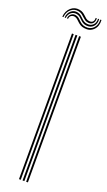

<svg xmlns="http://www.w3.org/2000/svg" viewBox="-188 -960 553 991"><g transform="rotate(20 89.0 -464.5)"><path d="M106.8 0V-800H116.5V0ZM67.5 0V-800H77.2V0ZM87.2 0V-800H97V0ZM-9.2 -864.5Q-6.2 -897.2 14.5 -915.2Q35.2 -933.2 62 -928.5Q74.5 -926.5 82.9 -921Q91.2 -915.5 97.8 -908.9Q104.2 -902.2 111.2 -897Q118.2 -891.8 128 -890.5Q141.8 -888.5 148.9 -896.2Q156 -904 155 -917.5H161.2Q162.2 -899.8 152.9 -889.4Q143.5 -879 126.2 -881Q115.5 -882.2 108 -887.5Q100.5 -892.8 94 -899.2Q87.5 -905.8 79.9 -911.5Q72.2 -917.2 60.8 -919.5Q37.5 -924.2 18.6 -909Q-0.2 -893.8 -3 -864.5ZM3.5 -864.5Q5.5 -889.8 21.8 -903.2Q38 -916.8 58.5 -912Q69.2 -909.8 76.5 -904.1Q83.8 -898.5 90.1 -891.9Q96.5 -885.2 104.4 -880Q112.2 -874.8 124.2 -873.2Q143.2 -871.2 156 -882.9Q168.8 -894.5 167.8 -917.5H174Q175.8 -890.8 161 -876Q146.2 -861.2 122.5 -864Q110 -865.5 101.9 -870.9Q93.8 -876.2 87.5 -882.9Q81.2 -889.5 74.2 -895Q67.2 -900.5 56.8 -902.8Q39 -906 25.4 -895.4Q11.8 -884.8 9.8 -864.5ZM16 -864.5Q17.5 -880.8 28.8 -889.6Q40 -898.5 55.2 -895.2Q64.8 -893 71.4 -887.6Q78 -882.2 84.4 -875.6Q90.8 -869 99 -863.6Q107.2 -858.2 120.2 -856.2Q147.2 -852.5 164.6 -870Q182 -887.5 180.5 -917.5H186.8Q189 -883 169 -862.9Q149 -842.8 118 -847.5Q104.8 -849.2 95.9 -854.5Q87 -859.8 80.4 -866.1Q73.8 -872.5 67.6 -878Q61.5 -883.5 53.8 -885.8Q42.8 -889 33 -883.4Q23.2 -877.8 22.5 -864.5Z"/></g></svg>

Font: Big Shoulders Inline Text ExtraLight
Style: Regular
Weight: 250
Version: Version 2.002